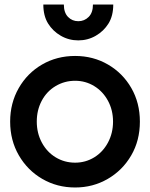

<svg xmlns="http://www.w3.org/2000/svg" viewBox="-20 -809 665 851"><path d="M25 -270Q25 -352 63 -418.5Q101 -485 166.5 -523Q232 -561 313 -561Q393 -561 458.5 -523Q524 -485 562 -419Q600 -353 600 -270Q600 -186 561.5 -120Q523 -54 457.5 -16Q392 22 313 22Q233 22 167.5 -16Q102 -54 63.5 -120.5Q25 -187 25 -270ZM313 -88Q359 -88 397.5 -111.5Q436 -135 458.5 -177Q481 -219 481 -270Q481 -321 458.5 -362.5Q436 -404 397.5 -427.5Q359 -451 313 -451Q266 -451 226.5 -427.5Q187 -404 165 -362.5Q143 -321 143 -270Q143 -219 165.5 -177Q188 -135 227 -111.5Q266 -88 313 -88ZM172 -789H263Q263 -753 281.5 -734Q300 -715 327 -715Q354 -715 373 -734Q392 -753 392 -789H482Q482 -739 461 -705Q440 -671 404.5 -650.5Q369 -630 327 -630Q285 -630 249.5 -650.5Q214 -671 193 -705Q172 -739 172 -789Z"/></svg>

Font: BLUETTI 2.0 Medium
Style: Italic
Weight: 500
Designer: Stijn de Vries
Foundry: tokotype
Version: Version 2.005;October 31, 2023;FontCreator 14.0.0.2814 64-bi